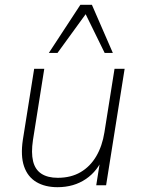

<svg xmlns="http://www.w3.org/2000/svg" viewBox="-20 -770 585 798"><path d="M219 8Q167 8 131 -13.5Q95 -35 80 -78.5Q65 -122 75 -189L122 -484H164L117 -188Q109 -135 117.5 -100Q126 -65 152 -48Q178 -31 220 -31Q275 -31 315 -54.5Q355 -78 380 -120.5Q405 -163 414 -220L456 -484H498L421 0H380L399 -120H410Q387 -60 337 -26Q287 8 219 8ZM183 -550 314 -750H362L449 -550H415L336 -711L219 -550Z"/></svg>

Font: Nunito Sans 12pt ExtraLight
Style: Italic
Weight: 200
Italic angle: -9°
Designer: Vernon Adams
Foundry: Vernon Adams
Version: Version 3.101;gftools[0.9.27]